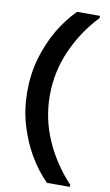

<svg xmlns="http://www.w3.org/2000/svg" viewBox="-103 -862 605 1057"><g transform="rotate(10 199.5 -333.0)"><path d="M239 145Q183 89 140 15.5Q97 -58 71 -146Q58 -190 51.5 -237Q45 -284 45 -333Q45 -432 71 -520.5Q97 -609 140 -682Q184 -756 239 -811H367V-799Q277 -704 224 -584.5Q171 -465 171 -333Q171 -201 224 -81.5Q277 38 367 133V145Z"/></g></svg>

Font: Rethink Sans
Style: Bold
Weight: 700
Designer: The Rethink Sans project authors (Hans Thiessen). DM Sans designed by Colophon Foundry.
Foundry: Rethink Communications LLC
Version: Version 1.001